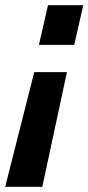

<svg xmlns="http://www.w3.org/2000/svg" viewBox="-57 -520 341 740"><path d="M75 -242C75 -242 -37 200 -37 200C-37 200 106 200 106 200C106 200 201 -242 201 -242C201 -242 75 -242 75 -242ZM128 -500C128 -500 93 -347 93 -347C93 -347 229 -347 229 -347C229 -347 264 -500 264 -500C264 -500 128 -500 128 -500Z"/></svg>

Font: My Font
Style: Bold Italic
Weight: 500
Version: Version 0.001